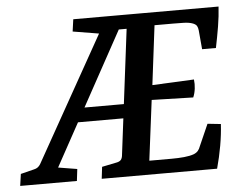

<svg xmlns="http://www.w3.org/2000/svg" viewBox="-71 -624 862 678"><g transform="rotate(-5 360.0 -285.0)"><path d="M263 0 268 -42 317 -52Q330 -54 335.5 -60Q341 -66 342 -80L403 -570H727Q725 -536 719 -500Q713 -464 705 -425H656L650 -492Q649 -502 645.5 -508Q642 -514 632 -518Q619 -523 599.5 -523.5Q580 -524 563 -524H496L470 -314L618 -321Q620 -305 618 -288.5Q616 -272 610 -258L463 -262L436 -49H515Q539 -49 559.5 -51Q580 -53 594 -58Q604 -62 609.5 -68.5Q615 -75 618 -84L652 -161L699 -156Q697 -120 690 -80Q683 -40 672 0ZM-26 0 -20 -42 28 -54Q43 -57 51 -71L331 -570H430L414 -520H369L113 -53L180 -42L175 0ZM163 -206 184 -256H403L397 -206ZM315 -509 206 -527 212 -570H352Z"/></g></svg>

Font: Rasa Medium
Style: Italic
Weight: 500
Italic angle: -7.10001°
Designer: Anna Giedrys (Yrsa+Rasa design), David Brezina (Yrsa art-direction, Rasa art-direction, design)
Foundry: Rosetta Type Foundry
Version: Version 2.004